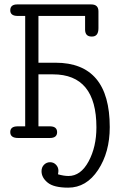

<svg xmlns="http://www.w3.org/2000/svg" viewBox="-20 -631 565 878"><path d="M26.9 -26.9Q26.9 -52.7 59.1 -53.2H95.2V-558.1H61Q26.9 -558.1 26.9 -584Q26.9 -610.8 59.1 -610.8H397Q430.2 -610.8 430.2 -579.1V-502Q430.2 -463.9 400.9 -463.9H398.9Q370.1 -463.9 369.1 -494.1V-558.1H155.8V-344.2H233.9Q481.9 -344.2 481.9 -49.8Q481.9 65.4 428.5 146.2Q375 227.1 292 227.1Q226.1 227.1 198 204.1Q169.9 181.2 169.9 151.9Q169.9 133.8 181.4 122.3Q192.9 110.8 209 110.8Q225.1 110.8 236.1 122.3Q247.1 133.8 247.1 149.9Q247.1 155.8 245.1 166Q272 173.8 293 173.8Q349.1 173.8 385 107.4Q420.9 41 420.9 -48.8Q420.9 -291 222.2 -291H155.8V-53.2H210.9Q240.7 -52.2 241.2 -26.9Q241.2 0 208 0H63Q26.9 0 26.9 -26.9Z"/></svg>

Font: CMU Typewriter Text
Style: Light
Weight: 200
Version: Version 0.7.0